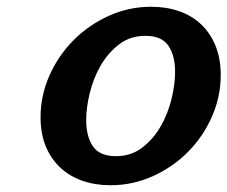

<svg xmlns="http://www.w3.org/2000/svg" viewBox="-20 -534 673 568"><path d="M100 -187Q100 -251 126 -310Q152 -369 197 -414.5Q242 -460 301.5 -487Q361 -514 427 -514Q473 -514 511 -500.5Q549 -487 576 -461Q603 -435 618 -397.5Q633 -360 633 -312Q633 -248 607 -189Q581 -130 536.5 -85Q492 -40 432.5 -13Q373 14 307 14Q261 14 223 0.5Q185 -13 157.5 -39Q130 -65 115 -102Q100 -139 100 -187ZM235 -179Q235 -130 255 -101Q275 -72 323 -72Q368 -72 401 -97.5Q434 -123 455.5 -160.5Q477 -198 487.5 -241.5Q498 -285 498 -321Q498 -370 478 -399Q458 -428 410 -428Q365 -428 332 -402.5Q299 -377 277.5 -339.5Q256 -302 245.5 -258.5Q235 -215 235 -179Z"/></svg>

Font: Perun
Style: Bold Italic
Weight: 700
Italic angle: -12°
Foundry: Copyright (c) Stefan Peev, Context Ltd, 2016
Version: Version 1.027